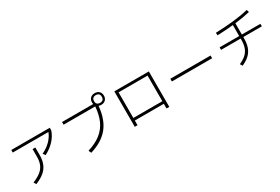

<svg xmlns="http://www.w3.org/2000/svg" viewBox="91 -2063 4817 3304"><g transform="rotate(-30 2500.0 -411.5)"><path d="M551 -388Q653 -436 723.5 -507.5Q794 -579 826 -663H117V-714H882V-664Q850 -565 773.5 -482Q697 -399 585 -342ZM169 -38Q268 -78 327.5 -125.5Q387 -173 414.5 -237.5Q442 -302 442 -395V-544H497V-395Q497 -291 465 -215.5Q433 -140 367.5 -86Q302 -32 196 11Z M1966 -728Q1966 -676 1934 -644Q1902 -612 1847 -612Q1819 -612 1798 -621Q1775 -365 1652 -211Q1529 -57 1285 16L1262 -38Q1421 -87 1522.5 -166.5Q1624 -246 1677 -362Q1730 -478 1743 -641H1114V-694H1733Q1729 -709 1729 -728Q1729 -780 1761 -812Q1793 -844 1847 -844Q1902 -844 1934 -812Q1966 -780 1966 -728ZM1924 -734Q1924 -766 1904 -785.5Q1884 -805 1847 -805Q1811 -805 1791 -785.5Q1771 -766 1771 -734V-722Q1771 -690 1791 -671Q1811 -652 1847 -652Q1884 -652 1904 -671Q1924 -690 1924 -722Z M2212 3H2157V-701H2843V3H2788V-90H2212ZM2212 -650V-141H2788V-650Z M3900 -353H3100V-407H3900Z M4915 -451V-401H4547V-378Q4547 -273 4520 -199Q4493 -125 4437 -72Q4381 -19 4290 21L4262 -26Q4347 -64 4397 -110Q4447 -156 4470.5 -220.5Q4494 -285 4494 -378V-401H4105V-451H4494V-669Q4344 -654 4178 -648L4174 -700Q4375 -707 4539 -725Q4703 -743 4830 -776L4846 -726Q4718 -694 4547 -674V-451Z"/></g></svg>

Font: IBM Plex Sans JP Light
Style: Regular
Weight: 300
Designer: Mike Abbink; Paul van der Laan; Pieter van Rosmalen; Wujin Sim; Yejin Wi; Jinhee Kim; Boomi Park; Yona Kim; Kichan Ma
Foundry: Sandoll Inc.
Version: Version 1.002